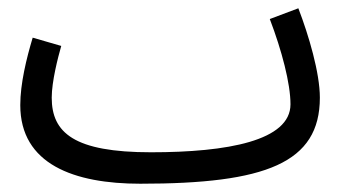

<svg xmlns="http://www.w3.org/2000/svg" viewBox="-20 -423 846 464"><path d="M319 21C622 21 753 -29 753 -187C753 -247 726 -338 701 -403L632 -377C661 -301 682 -221 682 -171C682 -83 530 -55 345 -55C159 -55 105 -102 105 -187C105 -226 120 -284 128 -312L59 -332C44 -282 29 -221 29 -169C29 -26 159 21 319 21Z"/></svg>

Font: Noto Sans Arabic UI Cn
Style: Regular
Weight: 400
Width: 3
Designer: Monotype Design Team, Nadine Chahine and Nizar Qandah
Foundry: Monotype Imaging Inc.
Version: Version 2.010